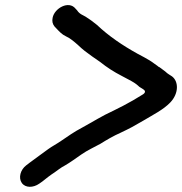

<svg xmlns="http://www.w3.org/2000/svg" viewBox="-20 -673 716 755"><path d="M656.5 -372.6C648.3 -378.8 640.6 -381.2 629.6 -392.1C622.3 -397.9 613.6 -404.4 607.8 -408.3C604.2 -409.8 601.7 -411.2 599 -414.1L585.8 -423.5C574.2 -432.4 561.9 -439.5 546.9 -447.8L520.7 -461.8C462.3 -494.2 408 -530.7 361.3 -575C346.6 -587 332.3 -597.6 317.1 -607.1C307 -613.5 293.2 -616.8 283.2 -632.3C281.1 -634.6 278.7 -636.7 276.8 -639.2C250.6 -671.9 194.5 -641.1 187 -603.5C184.2 -589.7 186.2 -579.4 194.2 -569.1L200.5 -562.4C212.6 -549.6 223.4 -537.5 238.7 -530.5C256.5 -522.4 271.3 -509.5 286.7 -495.9C305.6 -477.8 318.9 -467.8 341.7 -451.6L373.3 -429.7C373.4 -429.6 373.6 -429.4 373.8 -429.3C401 -407.7 427 -390.8 459.1 -374.3L485.4 -360.3C501.1 -351.9 513.3 -345.6 528.2 -331.4L543.3 -321.9C560.5 -311.2 540.1 -300.7 540.1 -300.7L503.5 -278.6C471.7 -260.7 460.1 -254.6 426.3 -237.9C380.5 -217.1 345 -194 301.4 -170.3C271.1 -154.4 247.4 -137.4 220.6 -119.2C201.1 -105.8 185.5 -98.1 169.5 -86.6C146.4 -69.2 119 -50.3 95.9 -32.7L82.9 -22.7C60.4 -5.6 51.7 26 65.6 46.2C79.6 66.5 110.7 65.8 134.2 49.3L146.5 40.7C158.6 30.7 178.6 15.1 194.6 4.9C205.5 -2.5 218 -13.4 236.2 -22.8C255.7 -34 278.1 -50.4 300.2 -65.7C322.2 -81.4 353.6 -95.8 374.5 -107.4C397 -121.5 426 -138.7 454.6 -151.2C491 -168.4 507.6 -177.5 541.4 -197.4C582.6 -222.1 622.4 -241.5 650 -270.5C683.4 -305.7 682.8 -352.7 656.5 -372.6Z"/></svg>

Font: Smoothie
Style: LightIt
Weight: 400
Foundry: Cannot Into Space Fonts
Version: Version 0.8